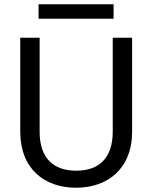

<svg xmlns="http://www.w3.org/2000/svg" viewBox="-20 -874 715 901"><path d="M75 -697V-257C75 -81 189 7 337 7C484 7 600 -81 600 -257V-697H509V-256C509 -132 445 -73 338 -73C230 -73 166 -132 166 -256V-697ZM161 -786H513V-854H161Z"/></svg>

Font: Poppins
Style: Regular
Weight: 400
Designer: Ninad Kale (Devanagari), Jonny Pinhorn (Latin)
Foundry: Indian Type Foundry
Version: 4.004